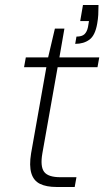

<svg xmlns="http://www.w3.org/2000/svg" viewBox="-20 -746 416 766"><path d="M206 0Q165 0 139.5 -12.5Q114 -25 105 -55Q96 -85 104 -134L165 -478H76L83 -517H172L199 -632H237L217 -517H376L369 -478H210L149 -134Q140 -82 156 -60.5Q172 -39 221 -39H285L278 0ZM280 -571 285 -600Q307 -600 317 -609.5Q327 -619 331 -638L335 -662H300L311 -726H373Q373 -703 372 -686.5Q371 -670 368 -653Q360 -605 337 -588Q314 -571 280 -571Z"/></svg>

Font: DM Sans 11pt ExtraLight
Style: Italic
Weight: 250
Italic angle: -10°
Version: Version 4.004;gftools[0.9.30]